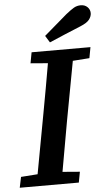

<svg xmlns="http://www.w3.org/2000/svg" viewBox="-64 -914 544 952"><g transform="rotate(-5 208.0 -437.5)"><path d="M102 -610 112 -664H405L395 -610L312 -604L257 -308Q246 -246 235 -184Q224 -122 213 -60L299 -53L289 0H-5L6 -53L89 -59L144 -357Q155 -419 166.5 -480.5Q178 -542 188 -603ZM186 -739Q215 -764 243 -788Q271 -812 300 -837Q325 -857 340.5 -866Q356 -875 375 -875Q395 -875 408 -862.5Q421 -850 421 -832Q421 -816 409.5 -800.5Q398 -785 364 -771Q325 -755 285.5 -738.5Q246 -722 207 -705Z"/></g></svg>

Font: Source Serif 4 SmText Semibold
Style: Italic
Weight: 600
Italic angle: -12°
Designer: Frank Grießhammer
Foundry: Adobe
Version: Version 4.005;hotconv 1.1.0;makeotfexe 2.6.0